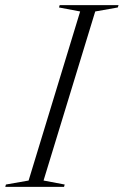

<svg xmlns="http://www.w3.org/2000/svg" viewBox="-58 -725 480 745"><path d="M253 -680.5 171 -696 173.5 -705H402L399 -696L311.5 -680.5L111 -24.5L193 -9L190.5 0H-37.5L-35 -9L53 -24.5Z"/></svg>

Font: Newsreader 60pt Light
Style: Italic
Weight: 300
Italic angle: -17°
Designer: Hugues Gentile
Foundry: Production Type
Version: Version 1.003